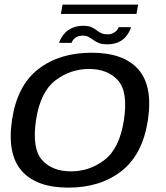

<svg xmlns="http://www.w3.org/2000/svg" viewBox="-20 -832 738 856"><path d="M285 4.5Q427 4.5 521.5 -69.2Q616 -143 639.5 -297Q662 -449.5 596.2 -523.2Q530.5 -597 388.5 -597Q246 -597 151.2 -524.2Q56.5 -451.5 33.5 -297Q11 -145 76.8 -70.2Q142.5 4.5 285 4.5ZM296.5 -68Q213 -68 167.5 -118.8Q122 -169.5 140.5 -296.5Q160 -422.5 226.8 -473.5Q293.5 -524.5 377 -524.5Q460 -524.5 505.8 -474Q551.5 -423.5 532.5 -296.5Q513 -170.5 446.2 -119.2Q379.5 -68 296.5 -68ZM457.5 -634.5Q486.5 -634.5 506.2 -643.2Q526 -652 538 -665.2Q550 -678.5 556.2 -691Q562.5 -703.5 564 -711H509.5Q507.5 -705.5 501.5 -697.8Q495.5 -690 485 -684.5Q474.5 -679 460.5 -679Q442.5 -679 431 -684.5Q419.5 -690 409.8 -697.8Q400 -705.5 387 -711.2Q374 -717 352.5 -717Q324.5 -717 304.5 -708.5Q284.5 -700 272 -687.5Q259.5 -675 252.8 -662.5Q246 -650 243.5 -641H299Q301 -647.5 306.8 -655Q312.5 -662.5 323.2 -667.8Q334 -673 349.5 -673Q365 -673 375.2 -667.2Q385.5 -661.5 396 -653.8Q406.5 -646 420.5 -640.2Q434.5 -634.5 457.5 -634.5ZM251.5 -770H588.5L596 -811.5H259Z"/></svg>

Font: Anybody SemiExpanded
Style: Italic
Weight: 400
Width: 6
Italic angle: -10°
Version: Version 1.113;gftools[0.9.25]